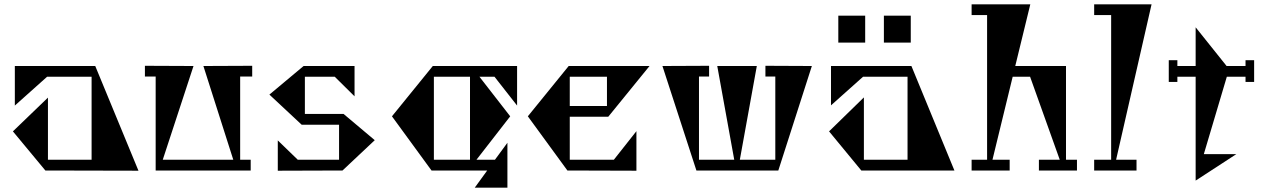

<svg xmlns="http://www.w3.org/2000/svg" viewBox="-20 -793 5893 893"><path d="M624 1 191 0 40 -182 203 -339V-50H406V-436H199L49 -302V-486H423Z M1153 -437H1097V-50H1146V0H704V-437H654V-487L880 -486L737 -50H1065L926 -486L1153 -487Z M1723 -141 1573 0 1272 1V-140L1365 -50H1557V-213H1383L1233 -353L1392 -486H1629V-345L1537 -436H1398V-263H1578Z M2385 -302 2280 -436H2210L2353 -252L2196 -50H2282L2340 -129V80H2188L2246 0H1987L1803 -252L1993 -486H2385ZM2166 -50V-436H1998V-50Z M2940 -183V1L2619 0L2435 -252L2625 -486H3001L2809 -250H2630V-50H2835ZM2803 -436H2630V-300H2803Z M3756 -486 3600 0H3219L3061 -486L3278 -487V-437H3231V-50H3395L3316 -486H3500L3421 -50H3586V-437H3540V-487Z M3879 -720H4004V-595H3879ZM4091 -720H4216V-595H4091ZM4419 0H3986L3836 -182L3998 -340V-50H4201V-436H3994L3845 -303V-486H4219Z M4989 -50V0H4812V-50H4909L4771 -436H4690L4596 -50H4676V0H4499V-50H4571V-723H4499V-773H4772L4702 -486H4938V-50Z M5069 -723V-773H5336L5171 -50H5266V0H5069V-50H5148V-723Z M5773 -513H5813V-412H5773V-436H5686L5579 -76H5730L5541 47V-436H5456V-412H5416V-513H5456V-486H5541V-666L5685 -486H5773Z"/></svg>

Font: Chokokutai
Style: Regular
Weight: 400
Designer: 108号,108go
Foundry: Font Zone 108
Version: Version 1.000; ttfautohint (v1.8.3)